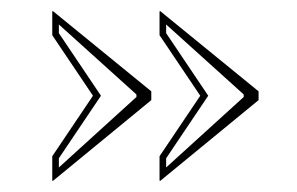

<svg xmlns="http://www.w3.org/2000/svg" viewBox="-20 -375 540 349"><path d="M76 -46 255 -193V-209L76 -355L75 -354V-311L149 -201L75 -91V-47ZM271 -46 450 -193V-209L271 -355L270 -354V-311L344 -201L270 -91V-47ZM87 -70.6V-87.3L163.5 -201L87 -314.7V-330.5L228 -203.3V-198.7ZM282 -70.6V-87.3L358.5 -201L282 -314.7V-330.5L423 -203.3V-198.7Z"/></svg>

Font: Sortefax
Style: Medium
Weight: 500
Designer: gluk
Foundry: gluk
Version: Version 0.261